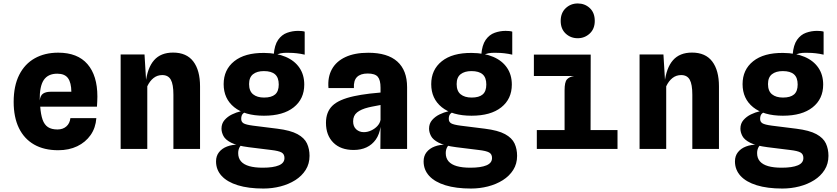

<svg xmlns="http://www.w3.org/2000/svg" viewBox="-20 -861 4840 1110"><path d="M316.5 7.5Q234.5 7.5 177 -25.5Q119.5 -58.5 89.2 -121Q59 -183.5 59 -272Q59 -364.5 91 -428Q123 -491.5 181 -524Q239 -556.5 316.5 -556.5Q428.5 -556.5 485.8 -490.2Q543 -424 543 -303Q543 -289.5 542.2 -275Q541.5 -260.5 540.5 -244.5H212.5Q216 -198.5 226.2 -169.2Q236.5 -140 257.2 -126.2Q278 -112.5 312.5 -112.5Q343.5 -112.5 363.5 -130Q383.5 -147.5 387 -178H537Q533 -122 503.8 -80.2Q474.5 -38.5 426.5 -15.5Q378.5 7.5 316.5 7.5ZM209.5 -280.5Q213.5 -310 229.8 -320.2Q246 -330.5 271.5 -330.5H392.5Q392 -383 373.2 -409Q354.5 -435 311 -435Q258 -435 233.2 -398.8Q208.5 -362.5 209.5 -280.5Z M677.5 0V-546H815.5L828 -340L822 -381.5Q832 -469 870.8 -513Q909.5 -557 980.5 -557Q1058.5 -557 1097.5 -505.8Q1136.5 -454.5 1136.5 -361.5V0H982.5V-313.5Q982.5 -373.5 967.5 -400.2Q952.5 -427 918 -427Q889.5 -427 867.8 -410Q846 -393 831.5 -362V0Z M1503 229Q1416 229 1354.8 210Q1293.5 191 1261.2 155.8Q1229 120.5 1229 72Q1229 40.5 1246.2 18.8Q1263.5 -3 1293 -14.2Q1322.5 -25.5 1359 -24.5L1379.5 -27Q1372.5 -21 1367.5 -13.8Q1362.5 -6.5 1359.8 3Q1357 12.5 1357 24Q1357 53 1373.2 71.8Q1389.5 90.5 1421 99.5Q1452.5 108.5 1499 108.5Q1560 108.5 1592.5 94.8Q1625 81 1624.5 52Q1624.5 30 1607.8 20.5Q1591 11 1547 6L1417.5 -10Q1350.5 -18.5 1316.8 -35.8Q1283 -53 1271.8 -74.8Q1260.5 -96.5 1260.5 -117.5Q1260.5 -146.5 1278 -166.8Q1295.5 -187 1321.2 -199.5Q1347 -212 1371.8 -217.5Q1396.5 -223 1411 -221.5Q1397 -214.5 1385.8 -205Q1374.5 -195.5 1374.5 -173.5Q1374.5 -156.5 1388 -148.2Q1401.5 -140 1443 -134.5L1583 -117Q1659.5 -107.5 1699.8 -85.5Q1740 -63.5 1754.8 -31.5Q1769.5 0.5 1769.5 40Q1769.5 86 1747.2 121.2Q1725 156.5 1687 180.5Q1649 204.5 1601.2 216.8Q1553.5 229 1503 229ZM1506 -192Q1395 -192 1334 -241.2Q1273 -290.5 1273 -374.5Q1273 -458 1334.2 -507Q1395.5 -556 1507 -555Q1580 -554.5 1631.8 -532.2Q1683.5 -510 1711.2 -469.2Q1739 -428.5 1739 -372Q1739 -289 1678 -240.5Q1617 -192 1506 -192ZM1506.5 -297Q1549.5 -297 1570.5 -315Q1591.5 -333 1591.5 -372.5Q1591.5 -412.5 1570.2 -431.2Q1549 -450 1505.5 -450Q1466 -450 1443 -432Q1420 -414 1420 -375Q1420 -334.5 1443.2 -315.8Q1466.5 -297 1506.5 -297ZM1569.5 -539.5 1562.5 -544.5Q1567 -601 1588 -630.8Q1609 -660.5 1639.8 -671.5Q1670.5 -682.5 1703 -682.5Q1713 -682.5 1724.2 -681.5Q1735.5 -680.5 1741.5 -678V-545Q1718.5 -550.5 1695.8 -553Q1673 -555.5 1657 -555.5Q1649.5 -555.5 1634.8 -555.8Q1620 -556 1602.8 -552.8Q1585.5 -549.5 1569.5 -539.5Z M2024.5 6Q1949.5 6 1907 -36.5Q1864.5 -79 1864.5 -151Q1864.5 -213.5 1901.8 -249.8Q1939 -286 2026.5 -305Q2045.5 -309 2067.5 -312.8Q2089.5 -316.5 2117.2 -319.8Q2145 -323 2180 -326V-354Q2180 -398.5 2164 -417.2Q2148 -436 2105.5 -436Q2064.5 -436 2044 -415.8Q2023.5 -395.5 2026 -352H1879Q1873.5 -415 1898.8 -460.8Q1924 -506.5 1977.2 -531.2Q2030.5 -556 2109 -556Q2220.5 -556 2277 -505.2Q2333.5 -454.5 2333.5 -357V0H2179L2180 -127.5Q2173.5 -84 2152.5 -54.2Q2131.5 -24.5 2099 -9.2Q2066.5 6 2024.5 6ZM2083.5 -97Q2105 -97 2126 -106.8Q2147 -116.5 2161.8 -132.5Q2176.5 -148.5 2180 -168V-254Q2167.5 -251.5 2154 -249Q2140.5 -246.5 2129 -244.2Q2117.5 -242 2110 -240Q2067 -229.5 2044.2 -211Q2021.5 -192.5 2021.5 -159.5Q2021.5 -129.5 2039.5 -113.2Q2057.5 -97 2083.5 -97Z M2703 229Q2616 229 2554.8 210Q2493.5 191 2461.2 155.8Q2429 120.5 2429 72Q2429 40.5 2446.2 18.8Q2463.5 -3 2493 -14.2Q2522.5 -25.5 2559 -24.5L2579.5 -27Q2572.5 -21 2567.5 -13.8Q2562.5 -6.5 2559.8 3Q2557 12.5 2557 24Q2557 53 2573.2 71.8Q2589.5 90.5 2621 99.5Q2652.5 108.5 2699 108.5Q2760 108.5 2792.5 94.8Q2825 81 2824.5 52Q2824.5 30 2807.8 20.5Q2791 11 2747 6L2617.5 -10Q2550.5 -18.5 2516.8 -35.8Q2483 -53 2471.8 -74.8Q2460.5 -96.5 2460.5 -117.5Q2460.5 -146.5 2478 -166.8Q2495.5 -187 2521.2 -199.5Q2547 -212 2571.8 -217.5Q2596.5 -223 2611 -221.5Q2597 -214.5 2585.8 -205Q2574.5 -195.5 2574.5 -173.5Q2574.5 -156.5 2588 -148.2Q2601.5 -140 2643 -134.5L2783 -117Q2859.5 -107.5 2899.8 -85.5Q2940 -63.5 2954.8 -31.5Q2969.5 0.5 2969.5 40Q2969.5 86 2947.2 121.2Q2925 156.5 2887 180.5Q2849 204.5 2801.2 216.8Q2753.5 229 2703 229ZM2706 -192Q2595 -192 2534 -241.2Q2473 -290.5 2473 -374.5Q2473 -458 2534.2 -507Q2595.5 -556 2707 -555Q2780 -554.5 2831.8 -532.2Q2883.5 -510 2911.2 -469.2Q2939 -428.5 2939 -372Q2939 -289 2878 -240.5Q2817 -192 2706 -192ZM2706.5 -297Q2749.5 -297 2770.5 -315Q2791.5 -333 2791.5 -372.5Q2791.5 -412.5 2770.2 -431.2Q2749 -450 2705.5 -450Q2666 -450 2643 -432Q2620 -414 2620 -375Q2620 -334.5 2643.2 -315.8Q2666.5 -297 2706.5 -297ZM2769.5 -539.5 2762.5 -544.5Q2767 -601 2788 -630.8Q2809 -660.5 2839.8 -671.5Q2870.5 -682.5 2903 -682.5Q2913 -682.5 2924.2 -681.5Q2935.5 -680.5 2941.5 -678V-545Q2918.5 -550.5 2895.8 -553Q2873 -555.5 2857 -555.5Q2849.5 -555.5 2834.8 -555.8Q2820 -556 2802.8 -552.8Q2785.5 -549.5 2769.5 -539.5Z M3244 -15V-339.5Q3244 -386.5 3257.5 -401.8Q3271 -417 3298.5 -421.5L3244 -460.5V-487.5L3395 -545.5L3394 -15ZM3083.5 0V-109H3550V0ZM3066.5 -421.5V-545.5H3395L3372.5 -421.5ZM3320 -640Q3279 -640 3250.2 -667Q3221.5 -694 3221.5 -740Q3221.5 -786.5 3250.5 -813.8Q3279.5 -841 3320 -841Q3361 -841 3389.8 -814.2Q3418.5 -787.5 3418.5 -740Q3418.5 -694 3389.2 -667Q3360 -640 3320 -640Z M3677.5 0V-546H3815.5L3828 -340L3822 -381.5Q3832 -469 3870.8 -513Q3909.5 -557 3980.5 -557Q4058.5 -557 4097.5 -505.8Q4136.5 -454.5 4136.5 -361.5V0H3982.5V-313.5Q3982.5 -373.5 3967.5 -400.2Q3952.5 -427 3918 -427Q3889.5 -427 3867.8 -410Q3846 -393 3831.5 -362V0Z M4503 229Q4416 229 4354.8 210Q4293.5 191 4261.2 155.8Q4229 120.5 4229 72Q4229 40.5 4246.2 18.8Q4263.5 -3 4293 -14.2Q4322.5 -25.5 4359 -24.5L4379.5 -27Q4372.5 -21 4367.5 -13.8Q4362.5 -6.5 4359.8 3Q4357 12.5 4357 24Q4357 53 4373.2 71.8Q4389.5 90.5 4421 99.5Q4452.5 108.5 4499 108.5Q4560 108.5 4592.5 94.8Q4625 81 4624.5 52Q4624.5 30 4607.8 20.5Q4591 11 4547 6L4417.5 -10Q4350.5 -18.5 4316.8 -35.8Q4283 -53 4271.8 -74.8Q4260.5 -96.5 4260.5 -117.5Q4260.5 -146.5 4278 -166.8Q4295.5 -187 4321.2 -199.5Q4347 -212 4371.8 -217.5Q4396.5 -223 4411 -221.5Q4397 -214.5 4385.8 -205Q4374.5 -195.5 4374.5 -173.5Q4374.5 -156.5 4388 -148.2Q4401.5 -140 4443 -134.5L4583 -117Q4659.5 -107.5 4699.8 -85.5Q4740 -63.5 4754.8 -31.5Q4769.5 0.5 4769.5 40Q4769.5 86 4747.2 121.2Q4725 156.5 4687 180.5Q4649 204.5 4601.2 216.8Q4553.5 229 4503 229ZM4506 -192Q4395 -192 4334 -241.2Q4273 -290.5 4273 -374.5Q4273 -458 4334.2 -507Q4395.5 -556 4507 -555Q4580 -554.5 4631.8 -532.2Q4683.5 -510 4711.2 -469.2Q4739 -428.5 4739 -372Q4739 -289 4678 -240.5Q4617 -192 4506 -192ZM4506.5 -297Q4549.5 -297 4570.5 -315Q4591.5 -333 4591.5 -372.5Q4591.5 -412.5 4570.2 -431.2Q4549 -450 4505.5 -450Q4466 -450 4443 -432Q4420 -414 4420 -375Q4420 -334.5 4443.2 -315.8Q4466.5 -297 4506.5 -297ZM4569.5 -539.5 4562.5 -544.5Q4567 -601 4588 -630.8Q4609 -660.5 4639.8 -671.5Q4670.5 -682.5 4703 -682.5Q4713 -682.5 4724.2 -681.5Q4735.5 -680.5 4741.5 -678V-545Q4718.5 -550.5 4695.8 -553Q4673 -555.5 4657 -555.5Q4649.5 -555.5 4634.8 -555.8Q4620 -556 4602.8 -552.8Q4585.5 -549.5 4569.5 -539.5Z"/></svg>

Font: Spline Sans Mono
Style: Regular
Weight: 400
Monospace: yes
Designer: Eben Sorkin, Mirko Velimirovic
Foundry: Sorkin Type
Version: Version 1.004